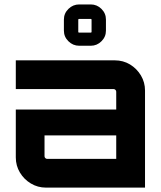

<svg xmlns="http://www.w3.org/2000/svg" viewBox="-20 -855 734 875"><path d="M189.5 0Q151.9 0 120.5 -18.9Q89.1 -37.8 70.6 -69Q52 -100.1 52 -137.5V-355.8H509.7V-436.9Q509.7 -441.9 506.1 -445.5Q502.5 -449.1 497.6 -449.1H52V-580H503.1Q541.5 -580 572.6 -561.2Q603.6 -542.3 622.3 -511Q640.9 -479.6 640.9 -442.5V0ZM195.1 -130.9H509.7V-238H182.9V-143.1Q182.9 -138.1 186.5 -134.5Q190.1 -130.9 195.1 -130.9ZM341.1 -646.5Q312.6 -646.5 291.9 -666.9Q271.2 -687.2 271.2 -715.4V-765.9Q271.2 -794.1 291.9 -814.5Q312.6 -834.8 341.1 -834.8H393.6Q421.8 -834.8 442.3 -814.5Q462.8 -794.1 462.8 -765.9V-715.4Q462.8 -687.2 442.3 -666.9Q421.8 -646.5 393.6 -646.5ZM339.5 -706.5H394.5Q395.7 -706.5 396.5 -707.4Q397.3 -708.4 397.3 -709.6V-765.5Q397.3 -766.7 396.5 -767.7Q395.7 -768.6 394.5 -768.6H339.5Q338.3 -768.6 337.5 -767.7Q336.7 -766.7 336.7 -765.5V-709.6Q336.7 -708.4 337.5 -707.4Q338.3 -706.5 339.5 -706.5Z"/></svg>

Font: Orbitron
Style: Regular
Weight: 400
Designer: Matt McInerney
Foundry: The League of Moveable Type
Version: Version 2.001